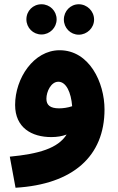

<svg xmlns="http://www.w3.org/2000/svg" viewBox="-20 -652 555 902"><path d="M350 -489C389 -489 422 -521 422 -560C422 -600 389 -632 350 -632C311 -632 280 -600 280 -560C280 -521 311 -489 350 -489ZM175 -490C214 -490 246 -522 246 -561C246 -601 214 -632 175 -632C135 -632 104 -601 104 -561C104 -522 135 -490 175 -490ZM471 -138C471 -264 400 -416 260 -416C138 -416 51 -284 51 -159C51 -52 129 -8 221 -8C248 -8 272 -12 293 -20C252 45 162 71 26 84L53 230C323 214 471 82 471 -138ZM198 -188C198 -222 220 -268 254 -268C291 -268 314 -218 319 -153C298 -146 276 -143 258 -143C216 -143 198 -158 198 -188Z"/></svg>

Font: Noto Sans Arabic UI Extra
Style: Regular
Weight: 800
Designer: Nadine Chahine - Monotype Design Team
Foundry: Monotype Imaging Inc.
Version: Version 1.900